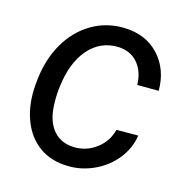

<svg xmlns="http://www.w3.org/2000/svg" viewBox="-87 -620 686 711"><g transform="rotate(15 256.5 -264.0)"><path d="M238.3 -63.5Q285.6 -62.5 323.7 -91.1Q361.8 -119.6 373.5 -166L457 -166.5Q449.7 -116.7 417.2 -75.7Q384.8 -34.7 335.4 -11.7Q286.1 11.2 234.4 9.8Q168.5 8.8 122.8 -24.7Q77.1 -58.1 55.7 -117.9Q34.2 -177.7 41 -252.4L43.5 -276.9Q52.7 -353 87.9 -413.1Q123 -473.1 179.7 -506.6Q236.3 -540 304.7 -538.1Q387.7 -536.1 437.5 -482.4Q487.3 -428.7 487.3 -346.2L404.8 -346.7Q403.8 -398.4 376 -430.4Q348.1 -462.4 300.8 -464.4Q231.9 -465.8 186.3 -413.1Q140.6 -360.4 129.4 -265.6L127.9 -252.9Q125 -221.7 127 -188.5Q130.4 -131.3 159.2 -98.1Q188 -64.9 238.3 -63.5Z"/></g></svg>

Font: RobotoDraft
Style: Italic
Weight: 400
Italic angle: -12°
Version: Version 2.001101; 2014